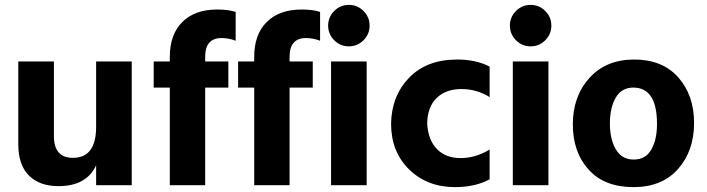

<svg xmlns="http://www.w3.org/2000/svg" viewBox="-20 -759 2900 787"><path d="M520 0H374V-81Q334 4 220 4Q142 4 98.5 -39.5Q55 -83 55 -168V-507H201V-201Q201 -112 279 -112Q374 -112 374 -239V-507H520Z M916 -400H821V0H676V-400H610V-507H676V-526Q676 -618 727.5 -669Q779 -720 870 -720Q917 -720 946 -710V-592Q918 -603 888 -603Q821 -603 821 -526V-507H916Z M1262 -400H1167V0H1022V-400H956V-507H1022V-526Q1022 -618 1073.5 -669Q1125 -720 1216 -720Q1263 -720 1292 -710V-592Q1264 -603 1234 -603Q1167 -603 1167 -526V-507H1262Z M1470 -714Q1495 -689 1495 -654Q1495 -619 1470 -594Q1445 -569 1410 -569Q1375 -569 1350 -594Q1325 -619 1325 -654Q1325 -689 1350 -714Q1375 -739 1410 -739Q1445 -739 1470 -714ZM1483 0H1337V-507H1483Z M1845 8Q1731 8 1657 -64.5Q1583 -137 1583 -252Q1585 -366 1657 -440.5Q1729 -515 1854 -515Q1931 -515 1987 -486V-361Q1934 -394 1871 -394Q1808 -394 1770 -357.5Q1732 -321 1731 -252Q1735 -185 1771 -148Q1807 -111 1868 -111Q1929 -111 1987 -146V-24Q1928 8 1845 8Z M2215 -714Q2240 -689 2240 -654Q2240 -619 2215 -594Q2190 -569 2155 -569Q2120 -569 2095 -594Q2070 -619 2070 -654Q2070 -689 2095 -714Q2120 -739 2155 -739Q2190 -739 2215 -714ZM2228 0H2082V-507H2228Z M2673 -251Q2673 -400 2576 -400Q2528 -400 2504 -359Q2480 -318 2480 -253Q2480 -188 2504.5 -146.5Q2529 -105 2577.5 -105Q2626 -105 2649.5 -145.5Q2673 -186 2673 -251ZM2579.5 -515Q2695 -515 2760 -442Q2825 -369 2825 -255Q2825 -141 2759.5 -66.5Q2694 8 2576 8Q2458 8 2393 -63.5Q2328 -135 2328 -249.5Q2328 -364 2396 -439.5Q2464 -515 2579.5 -515Z"/></svg>

Font: Hind Vadodara
Style: Bold
Weight: 700
Designer: Hitesh Malaviya
Foundry: Indian Type Foundry
Version: Version 0.702;PS 1.0;hotconv 1.0.81;makeotf.lib2.5.63406